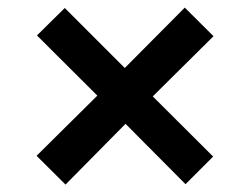

<svg xmlns="http://www.w3.org/2000/svg" viewBox="-20 -595 656 504"><path d="M152 -110.5 76 -186 235.5 -344 77 -502 150 -574 307.5 -416.5 465 -575 540.5 -500 381 -342 539.5 -184 467 -111.5 309.5 -270Z"/></svg>

Font: Overpass Mono SemiBold
Style: Regular
Weight: 600
Monospace: yes
Designer: Delve Withrington, Dave Bailey
Foundry: Delve Fonts LLC
Version: Version 4.000